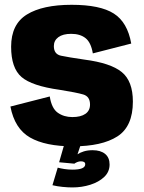

<svg xmlns="http://www.w3.org/2000/svg" viewBox="-20 -620 614 820"><path d="M291.5 5Q174 5 108.2 -32.8Q42.5 -70.5 24.5 -165L192.5 -208Q200.5 -157 226.8 -138.5Q253 -120 289 -120Q325 -120 344.8 -133.8Q364.5 -147.5 364.5 -173.5Q364.5 -208 335.5 -216.5Q306.5 -225 234.5 -236.5Q116 -253 71.8 -291.2Q27.5 -329.5 27.5 -420.5Q27.5 -516.5 94.8 -558Q162 -599.5 286 -599.5Q407.5 -599.5 466 -562.2Q524.5 -525 540.5 -434L376.5 -392Q368.5 -439 345.2 -457.2Q322 -475.5 284 -475.5Q248.5 -475.5 229.2 -461.2Q210 -447 210 -423Q210 -388.5 240.8 -382Q271.5 -375.5 340 -365.5Q452.5 -351 500 -312.2Q547.5 -273.5 547.5 -186Q547.5 -80 481.5 -37.5Q415.5 5 291.5 5ZM289.5 180.5Q270 180.5 247.2 178.2Q224.5 176 204 171L226.5 96Q237.5 99 254.5 101.8Q271.5 104.5 289.5 104.5Q344 104.5 344 81.5Q344 69 325.5 69Q317.5 69 309.8 72.2Q302 75.5 297.5 79L232.5 73L253.5 0H324L311 39Q322 31.5 338.2 26.5Q354.5 21.5 375.5 21.5Q409.5 21.5 428.8 37.2Q448 53 448 82.5Q448 114 425 135.8Q402 157.5 365.8 169Q329.5 180.5 289.5 180.5Z"/></svg>

Font: Anybody ExtraBold
Style: Regular
Weight: 800
Designer: Tyler Finck
Foundry: Etcetera Type Company
Version: Version 1.010; ttfautohint (v1.8.3) -l 8 -r 50 -G 200 -x 14 